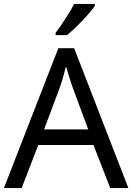

<svg xmlns="http://www.w3.org/2000/svg" viewBox="-20 -964 679 984"><path d="M545 0 459 -221H176L91 0H0L279 -717H360L638 0ZM352 -517Q349 -525 342 -546Q335 -567 328.5 -589.5Q322 -612 318 -624Q313 -604 307.5 -583.5Q302 -563 296.5 -546Q291 -529 287 -517L206 -301H432ZM466 -934Q457 -920 440 -900Q423 -880 402.5 -858.5Q382 -837 361.5 -817.5Q341 -798 323 -784H265V-796Q280 -815 297.5 -841Q315 -867 332 -894.5Q349 -922 360 -944H466Z"/></svg>

Font: Noto Sans Tangsa
Style: Regular
Weight: 400
Designer: David Williams
Foundry: Google LLC
Version: Version 1.504